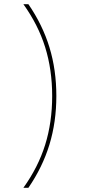

<svg xmlns="http://www.w3.org/2000/svg" viewBox="-20 -790 421 920"><path d="M116 110H92Q163 11 196.5 -96.5Q230 -204 230 -330Q230 -456 196.5 -563.5Q163 -671 92 -770H116Q184 -671 217 -563Q250 -455 250 -330Q250 -206 217 -97.5Q184 11 116 110Z"/></svg>

Font: M PLUS 2 Thin
Style: Regular
Weight: 100
Designer: Coji Morishita
Foundry: UNDERFOREST DESIGN
Version: Version 1.001